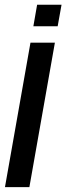

<svg xmlns="http://www.w3.org/2000/svg" viewBox="-38 -774 274 794"><path d="M-17.5 0 88 -597.5H189L83.5 0ZM115.5 -754.5H216.5L200.5 -665.5H100Z"/></svg>

Font: Anybody Condensed Medium
Style: Italic
Weight: 500
Width: 3
Italic angle: -10°
Designer: Tyler Finck
Foundry: Etcetera Type Company
Version: Version 1.010; ttfautohint (v1.8.3) -l 8 -r 50 -G 200 -x 14 